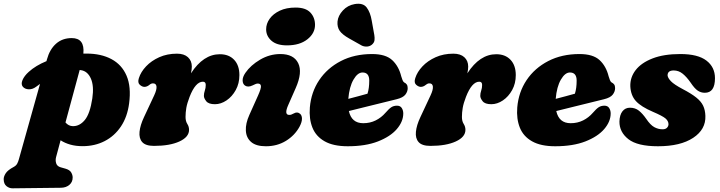

<svg xmlns="http://www.w3.org/2000/svg" viewBox="-96 -778 3902 1041"><path d="M99 -307Q80 -293 59.8 -293.8Q39.5 -294.5 28 -307.5Q16.5 -321 26 -343.8Q35.5 -366.5 60 -388.5Q97.5 -422.5 156 -446.5L158.5 -456Q173.5 -510.5 207.8 -541Q242 -571.5 293 -571.5Q364 -571.5 356 -487.5Q364.5 -487.5 373 -487.5Q452 -487.5 508.2 -457.5Q564.5 -427.5 590.2 -367.5Q616 -307.5 604 -217Q594.5 -144.5 559.8 -92.5Q525 -40.5 471.5 -13Q418 14.5 352 14.5Q315 14.5 285 6Q255 -2.5 232.5 -17.5L208 74Q203.5 91 208.5 107.2Q213.5 123.5 232.5 129L259 136.5Q281.5 143 289.5 156.2Q297.5 169.5 298 183Q298.5 208.5 280.5 224Q262.5 239.5 235 240L-27 243Q-45.5 243.5 -60.8 231.2Q-76 219 -76 193Q-76 178.5 -64.8 161.2Q-53.5 144 -21.5 127Q-8.5 120 -2.8 109.2Q3 98.5 6.5 85L121 -323Q110 -315.5 99 -307ZM299 -94Q336 -93.5 364 -127.5Q392 -161.5 404.5 -244.5Q414.5 -311.5 396.8 -351.8Q379 -392 343.5 -397.5Q340 -398 336 -398.5L259 -114Q275.5 -94.5 299 -94Z M687 -307Q674.5 -307 661.8 -318.5Q649 -330 657 -354.5Q667.5 -388 696 -418.2Q724.5 -448.5 767.5 -467.8Q810.5 -487 863.5 -487Q902 -487 923 -467.8Q944 -448.5 944 -417Q944 -402 939.5 -380.5Q1006.5 -484 1096 -484Q1145 -484 1173.5 -453.8Q1202 -423.5 1202 -371Q1202 -325.5 1182.2 -289.8Q1162.5 -254 1132 -233.5Q1101.5 -213 1069.5 -213Q1035 -213 1022.2 -229.2Q1009.5 -245.5 1009.5 -258Q1009.5 -272.5 1014.5 -286.8Q1019.5 -301 1019.5 -317.5Q1019.5 -335 1004 -335Q964 -335 932 -253Q918.5 -218 914.2 -193Q910 -168 910 -144Q910 -121 919.5 -106.2Q929 -91.5 929 -74Q929 -35 876.8 -11Q824.5 13 739 13Q693.5 13 675.2 -7.5Q657 -28 660.5 -63.5Q664 -99 685 -143.5L740 -261Q754.5 -292 752.5 -309Q750.5 -326 733.5 -326Q724 -326 715.5 -319Q701.5 -307 687 -307Z M1460 -532Q1404.5 -532 1375.8 -557.2Q1347 -582.5 1347 -619Q1347 -649.5 1366 -676.2Q1385 -703 1420.8 -720Q1456.5 -737 1506.5 -737Q1561.5 -737 1586.8 -710Q1612 -683 1612 -643Q1612 -597.5 1570.5 -564.8Q1529 -532 1460 -532ZM1467 -209Q1443 -155 1472 -155Q1478 -155 1482.8 -156.5Q1487.5 -158 1497 -163Q1516 -174 1531 -161Q1541 -152.5 1541.2 -134.5Q1541.5 -116.5 1528 -91Q1502 -43.5 1454.2 -14.2Q1406.5 15 1345.5 15Q1292.5 15 1265.8 -8Q1239 -31 1237 -69.8Q1235 -108.5 1256 -155L1303.5 -261Q1320.5 -299 1318.8 -312Q1317 -325 1302 -325Q1295.5 -325 1289.2 -322.2Q1283 -319.5 1273.5 -315Q1260 -308.5 1249.8 -308.8Q1239.5 -309 1232.5 -314Q1220 -322.5 1219.5 -341.5Q1219 -360.5 1234.5 -383Q1262.5 -424 1314.2 -454.5Q1366 -485 1424 -485Q1496.5 -485 1520.8 -435.5Q1545 -386 1507.5 -301Z M2090.5 -163Q2090.5 -119 2055.5 -78.2Q2020.5 -37.5 1953.2 -11.2Q1886 15 1789.5 15Q1711.5 15 1664.2 -11.8Q1617 -38.5 1598 -86Q1579 -133.5 1584 -195.5Q1591 -278.5 1634.8 -343.8Q1678.5 -409 1752 -447Q1825.5 -485 1921.5 -485Q1995 -485 2030.5 -452Q2066 -419 2079.5 -364Q2082.5 -353 2086.5 -343.5Q2090.5 -334 2095.5 -331Q2104 -327.5 2109.2 -320.2Q2114.5 -313 2114.5 -300Q2114.5 -281.5 2101.8 -265Q2089 -248.5 2054.5 -240Q2022 -232 1977.5 -221Q1933 -210 1885 -198.2Q1837 -186.5 1795.5 -176Q1810 -110 1873.5 -110Q1910.5 -110 1941 -125.2Q1971.5 -140.5 1993.5 -166Q2012.5 -188 2025.5 -196.5Q2038.5 -205 2056.5 -205Q2074.5 -205 2082.5 -192Q2090.5 -179 2090.5 -163ZM1869.5 -385Q1843 -385 1820.5 -346.2Q1798 -307.5 1792.5 -242Q1820 -249 1847.5 -256.5Q1875 -264 1896.5 -270Q1906 -299 1906 -341Q1906 -385 1869.5 -385ZM1919.5 -666 1933.5 -588Q1936 -573 1934.5 -559.8Q1933 -546.5 1920 -535.5Q1908 -526 1892.5 -525.5Q1877 -525 1864.5 -531.5L1797 -569.5Q1760.5 -590 1746 -610.5Q1731.5 -631 1734 -661.5Q1737 -693 1763 -721.2Q1789 -749.5 1827.5 -756Q1872.5 -763.5 1892.2 -737.2Q1912 -711 1919.5 -666Z M2185.5 -307Q2173 -307 2160.2 -318.5Q2147.5 -330 2155.5 -354.5Q2166 -388 2194.5 -418.2Q2223 -448.5 2266 -467.8Q2309 -487 2362 -487Q2400.5 -487 2421.5 -467.8Q2442.5 -448.5 2442.5 -417Q2442.5 -402 2438 -380.5Q2505 -484 2594.5 -484Q2643.5 -484 2672 -453.8Q2700.5 -423.5 2700.5 -371Q2700.5 -325.5 2680.8 -289.8Q2661 -254 2630.5 -233.5Q2600 -213 2568 -213Q2533.5 -213 2520.8 -229.2Q2508 -245.5 2508 -258Q2508 -272.5 2513 -286.8Q2518 -301 2518 -317.5Q2518 -335 2502.5 -335Q2462.5 -335 2430.5 -253Q2417 -218 2412.8 -193Q2408.5 -168 2408.5 -144Q2408.5 -121 2418 -106.2Q2427.5 -91.5 2427.5 -74Q2427.5 -35 2375.2 -11Q2323 13 2237.5 13Q2192 13 2173.8 -7.5Q2155.5 -28 2159 -63.5Q2162.5 -99 2183.5 -143.5L2238.5 -261Q2253 -292 2251 -309Q2249 -326 2232 -326Q2222.5 -326 2214 -319Q2200 -307 2185.5 -307Z M3215 -163Q3215 -119 3180 -78.2Q3145 -37.5 3077.8 -11.2Q3010.5 15 2914 15Q2836 15 2788.8 -11.8Q2741.5 -38.5 2722.5 -86Q2703.5 -133.5 2708.5 -195.5Q2715.5 -278.5 2759.2 -343.8Q2803 -409 2876.5 -447Q2950 -485 3046 -485Q3119.5 -485 3155 -452Q3190.5 -419 3204 -364Q3207 -353 3211 -343.5Q3215 -334 3220 -331Q3228.5 -327.5 3233.8 -320.2Q3239 -313 3239 -300Q3239 -281.5 3226.2 -265Q3213.5 -248.5 3179 -240Q3146.5 -232 3102 -221Q3057.5 -210 3009.5 -198.2Q2961.5 -186.5 2920 -176Q2934.5 -110 2998 -110Q3035 -110 3065.5 -125.2Q3096 -140.5 3118 -166Q3137 -188 3150 -196.5Q3163 -205 3181 -205Q3199 -205 3207 -192Q3215 -179 3215 -163ZM2994 -385Q2967.5 -385 2945 -346.2Q2922.5 -307.5 2917 -242Q2944.5 -249 2972 -256.5Q2999.5 -264 3021 -270Q3030.5 -299 3030.5 -341Q3030.5 -385 2994 -385Z M3496.5 -77Q3512.5 -77 3520.5 -85.5Q3528.5 -94 3528.5 -105Q3528 -122.5 3512 -136Q3496 -149.5 3443.5 -172Q3380.5 -199 3352.2 -229.5Q3324 -260 3321.5 -310Q3320 -358.5 3350.5 -398Q3381 -437.5 3442 -461.2Q3503 -485 3592.5 -485Q3688 -485 3734.2 -449.5Q3780.5 -414 3780.5 -354Q3780.5 -275 3725.5 -275Q3704 -275 3686.8 -286.8Q3669.5 -298.5 3648.5 -330Q3627 -361 3605.2 -378.5Q3583.5 -396 3556.5 -396Q3523.5 -396 3523.5 -369Q3525 -355 3541.8 -337.5Q3558.5 -320 3605.5 -295Q3652.5 -270.5 3679 -249.2Q3705.5 -228 3716.5 -204.5Q3727.5 -181 3728.5 -150Q3731.5 -76.5 3662.5 -30.8Q3593.5 15 3471.5 15Q3360 15 3311 -23.5Q3262 -62 3262.5 -119Q3263.5 -155 3278.8 -174.5Q3294 -194 3319.5 -194Q3348 -194 3368 -178Q3388 -162 3407.5 -134Q3430 -100.5 3451.2 -88.8Q3472.5 -77 3496.5 -77Z"/></svg>

Font: Fraunces 9pt S100 Black
Style: Italic
Weight: 900
Italic angle: -16°
Version: Version 1.000; ttfautohint (v1.8.3)